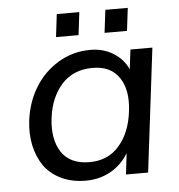

<svg xmlns="http://www.w3.org/2000/svg" viewBox="-50 -716 722 775"><g transform="rotate(-5 311.0 -329.0)"><path d="M394 -577.1 405.3 -669.4H496.1L484.9 -577.1ZM197.3 -577.1 208.5 -669.4H299.8L288.6 -577.1ZM288.1 -62.5Q363.8 -62.5 408.2 -114.3Q454.6 -166.5 464.8 -254.4Q475.1 -338.4 441.4 -388.7Q407.7 -440.4 333.5 -440.4Q255.4 -440.4 208 -388.7Q184.6 -362.3 170.4 -328.9Q156.2 -295.4 150.9 -252.9Q140.6 -168.5 174.8 -115.2Q210 -62.5 288.1 -62.5ZM266.6 10.7Q210.4 10.7 167.2 -10.3Q124 -31.2 98.6 -66.9Q73.7 -103.5 63.7 -150.4Q53.7 -197.3 60.1 -250.5Q69.3 -324.2 105.2 -383.3Q141.1 -442.4 200.2 -478Q259.3 -513.7 331.1 -513.7Q383.8 -513.7 424.3 -487.8Q464.4 -462.9 482.4 -421.4L492.2 -501H581.1L520 0H430.2L440.4 -85.4Q413.1 -40 367.9 -14.6Q322.8 10.7 266.6 10.7Z"/></g></svg>

Font: Ride
Style: Italic
Weight: 400
Version: Version 3.000